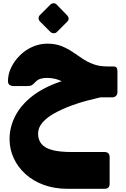

<svg xmlns="http://www.w3.org/2000/svg" viewBox="-20 -803 792 1205"><path d="M405 382Q322 382 255 357.5Q188 333 140 289.5Q92 246 66 189.5Q40 133 40 70Q40 -4 74.5 -72.5Q109 -141 178.5 -196.5Q248 -252 354 -289Q460 -326 603 -336L614 -193Q579 -185 528.5 -172Q478 -159 424.5 -139Q371 -119 324 -93.5Q277 -68 248 -35.5Q219 -3 219 36Q219 74 240 100Q261 126 307.5 138.5Q354 151 428 151H635Q668 151 668 183V350Q668 382 636 382ZM591 -192V-220Q543 -220 508.5 -229.5Q474 -239 447.5 -252Q421 -265 396.5 -279Q372 -293 343.5 -303Q315 -313 277 -314Q258 -315 237.5 -309.5Q217 -304 204 -290Q188 -273 179 -268Q170 -263 149 -263H68Q30 -263 30 -293Q30 -338 50.5 -380Q71 -422 105.5 -456Q140 -490 184.5 -509.5Q229 -529 277 -529Q327 -529 364 -514.5Q401 -500 432.5 -479Q464 -458 495.5 -436.5Q527 -415 565 -400.5Q603 -386 655 -386H689Q706 -386 711.5 -378.5Q717 -371 717 -355V-224Q717 -210 708 -201Q699 -192 684 -192ZM337 -602Q329 -594 316.5 -594.5Q304 -595 296 -603L231 -668Q222 -677 222 -688.5Q222 -700 231 -709L296 -774Q304 -782 316 -782.5Q328 -783 336 -774L399 -709Q421 -686 402 -667Z"/></svg>

Font: Rubik Black
Style: Regular
Weight: 900
Designer: Hubert and Fischer
Foundry: Hubert and Fischer
Version: Version 2.300;gftools[0.9.30]